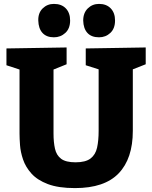

<svg xmlns="http://www.w3.org/2000/svg" viewBox="-20 -950 779 983"><path d="M419 -702 726 -707V-621L660 -595V-280Q660 -138 587.5 -62.5Q515 13 364 13Q279 13 225 -7.5Q171 -28 141 -61.5Q111 -95 98 -133.5Q85 -172 82.5 -207Q80 -242 80 -266V-594L13 -616V-702L321 -707V-621L254 -594V-266Q254 -222 261.5 -188.5Q269 -155 293 -137Q317 -119 367 -119Q418 -119 443.5 -138.5Q469 -158 477 -194Q485 -230 485 -280V-595L419 -616ZM487 -759Q448 -759 427.5 -781.5Q407 -804 406 -845Q406 -884 429.5 -907Q453 -930 487 -930Q525 -930 547 -907Q569 -884 569 -845Q569 -804 545 -781.5Q521 -759 487 -759ZM256 -759Q218 -759 197.5 -781.5Q177 -804 176 -845Q175 -884 198.5 -907Q222 -930 256 -930Q295 -930 317 -907Q339 -884 339 -845Q339 -804 314.5 -781.5Q290 -759 256 -759Z"/></svg>

Font: Bitter ExtraBold
Style: Regular
Weight: 800
Designer: Sol Matas, and Bitter project Authors
Foundry: Sol Matas
Version: Version 2.001